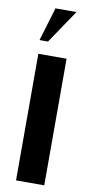

<svg xmlns="http://www.w3.org/2000/svg" viewBox="-96 -900 446 938"><g transform="rotate(10 127.0 -430.5)"><path d="M196 0H56V-628H196V0ZM100 -861H204L92 -695H50L100 -861Z"/></g></svg>

Font: CAT North
Style: Regular
Weight: 400
Designer: Peter Wiegel
Foundry: Peter Wiegel
Version: Version 1.000